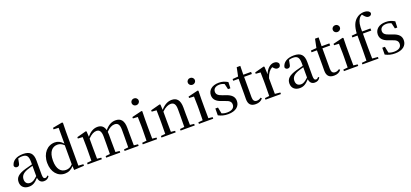

<svg xmlns="http://www.w3.org/2000/svg" viewBox="42 -2017 6910 3228"><g transform="rotate(-20 3497.5 -402.5)"><path d="M459 14C503 14 535 -3 557 -42L541 -56C524 -36 512 -29 496 -29C470 -29 456 -46 456 -104V-355C456 -483 400 -537 279 -537C158 -537 81 -486 64 -402C69 -377 87 -363 113 -363C140 -363 160 -378 165 -420L179 -493C204 -502 227 -505 250 -505C329 -505 362 -475 362 -365V-321C320 -310 274 -298 235 -287C97 -247 49 -196 49 -116C49 -32 109 15 189 15C263 15 306 -17 364 -80C372 -21 402 14 459 14ZM362 -111C302 -55 268 -38 232 -38C178 -38 143 -68 143 -130C143 -189 176 -232 257 -263C287 -274 324 -285 362 -295Z M997 10 1176 0V-28L1088 -34V-647L1091 -800L1076 -809L905 -777V-750L994 -745V-462C950 -515 900 -537 847 -537C716 -537 611 -429 611 -255C611 -92 704 15 833 15C895 15 949 -10 993 -61ZM991 -93C953 -52 916 -37 870 -37C781 -37 715 -104 715 -258C715 -423 788 -486 876 -486C917 -486 952 -471 991 -434Z M1980 0H2154V-28L2081 -36L2079 -230V-347C2079 -481 2028 -537 1933 -537C1864 -537 1801 -505 1741 -431C1723 -505 1677 -537 1609 -537C1540 -537 1479 -501 1420 -431L1415 -526L1402 -534L1236 -490V-465L1321 -460C1323 -410 1324 -363 1324 -296V-230L1322 -36L1242 -28V0H1496V-28L1423 -36L1421 -230V-396C1477 -454 1526 -479 1571 -479C1624 -479 1655 -443 1655 -348V-230L1653 -36L1574 -28V0H1825V-28L1752 -36L1750 -230V-348C1750 -367 1749 -384 1747 -399C1802 -457 1852 -479 1896 -479C1952 -479 1983 -447 1983 -348V-230L1981 -36L1903 -28V0Z M2352 -655C2387 -655 2416 -680 2416 -716C2416 -751 2387 -777 2352 -777C2317 -777 2289 -751 2289 -716C2289 -680 2317 -655 2352 -655ZM2307 0H2484V-28L2410 -36L2408 -230V-382L2411 -526L2398 -534L2221 -491V-466L2307 -461C2309 -411 2311 -362 2311 -294V-230C2311 -176 2310 -92 2308 -36L2228 -28V0Z M2983 0H3158V-28L3085 -36C3083 -91 3082 -174 3082 -230V-348C3082 -482 3028 -537 2939 -537C2873 -537 2809 -508 2741 -431L2736 -526L2723 -534L2557 -490V-465L2642 -459C2644 -410 2645 -363 2645 -295V-230L2643 -36L2563 -28V0H2817V-28L2744 -36L2742 -230V-398C2803 -458 2859 -479 2898 -479C2954 -479 2986 -446 2986 -352V-230L2984 -36L2905 -28V0Z M3357 -655C3392 -655 3421 -680 3421 -716C3421 -751 3392 -777 3357 -777C3322 -777 3294 -751 3294 -716C3294 -680 3322 -655 3357 -655ZM3312 0H3489V-28L3415 -36L3413 -230V-382L3416 -526L3403 -534L3226 -491V-466L3312 -461C3314 -411 3316 -362 3316 -294V-230C3316 -176 3315 -92 3313 -36L3233 -28V0Z M3753 15C3891 15 3965 -52 3965 -145C3965 -217 3925 -265 3823 -299L3771 -317C3697 -342 3669 -369 3669 -415C3669 -467 3709 -503 3782 -503C3814 -503 3841 -496 3869 -481L3892 -382H3935L3939 -492C3887 -522 3843 -537 3781 -537C3656 -537 3586 -470 3586 -382C3586 -305 3637 -260 3720 -232L3773 -213C3855 -188 3879 -159 3879 -112C3879 -55 3834 -18 3748 -18C3708 -18 3678 -25 3650 -38L3628 -149H3581L3580 -27C3635 1 3685 15 3753 15Z M4247 15C4305 15 4346 -5 4374 -42L4359 -60C4332 -42 4313 -33 4284 -33C4241 -33 4217 -59 4217 -119V-484H4356V-522H4217L4220 -679H4156L4124 -523L4023 -515V-484H4119V-215C4119 -178 4118 -155 4118 -122C4118 -28 4160 15 4247 15Z M4603 -319C4630 -400 4666 -448 4716 -475L4725 -466C4749 -439 4768 -424 4795 -424C4834 -424 4851 -448 4851 -485C4842 -520 4809 -537 4769 -537C4702 -537 4636 -480 4603 -388L4597 -526L4584 -534L4418 -490V-465L4503 -459C4505 -410 4506 -363 4506 -295V-230L4504 -37L4424 -28V0H4700V-28L4605 -38L4603 -230Z M5304 14C5348 14 5380 -3 5402 -42L5386 -56C5369 -36 5357 -29 5341 -29C5315 -29 5301 -46 5301 -104V-355C5301 -483 5245 -537 5124 -537C5003 -537 4926 -486 4909 -402C4914 -377 4932 -363 4958 -363C4985 -363 5005 -378 5010 -420L5024 -493C5049 -502 5072 -505 5095 -505C5174 -505 5207 -475 5207 -365V-321C5165 -310 5119 -298 5080 -287C4942 -247 4894 -196 4894 -116C4894 -32 4954 15 5034 15C5108 15 5151 -17 5209 -80C5217 -21 5247 14 5304 14ZM5207 -111C5147 -55 5113 -38 5077 -38C5023 -38 4988 -68 4988 -130C4988 -189 5021 -232 5102 -263C5132 -274 5169 -285 5207 -295Z M5648 15C5706 15 5747 -5 5775 -42L5760 -60C5733 -42 5714 -33 5685 -33C5642 -33 5618 -59 5618 -119V-484H5757V-522H5618L5621 -679H5557L5525 -523L5424 -515V-484H5520V-215C5520 -178 5519 -155 5519 -122C5519 -28 5561 15 5648 15Z M5951 -655C5986 -655 6015 -680 6015 -716C6015 -751 5986 -777 5951 -777C5916 -777 5888 -751 5888 -716C5888 -680 5916 -655 5951 -655ZM5906 0H6083V-28L6009 -36L6007 -230V-382L6010 -526L5997 -534L5820 -491V-466L5906 -461C5908 -411 5910 -362 5910 -294V-230C5910 -176 5909 -92 5907 -36L5827 -28V0Z M6242 0H6446V-28L6346 -37C6344 -101 6343 -166 6343 -230V-484H6492V-522H6342C6339 -634 6350 -694 6381 -742C6394 -762 6413 -779 6436 -789L6454 -767C6482 -732 6505 -717 6533 -717C6566 -717 6586 -737 6587 -764C6577 -802 6532 -820 6481 -820C6430 -820 6379 -803 6335 -762C6284 -714 6254 -645 6246 -523L6154 -515V-484H6246V-230C6246 -166 6245 -101 6243 -36L6158 -28V0Z M6739 15C6877 15 6951 -52 6951 -145C6951 -217 6911 -265 6809 -299L6757 -317C6683 -342 6655 -369 6655 -415C6655 -467 6695 -503 6768 -503C6800 -503 6827 -496 6855 -481L6878 -382H6921L6925 -492C6873 -522 6829 -537 6767 -537C6642 -537 6572 -470 6572 -382C6572 -305 6623 -260 6706 -232L6759 -213C6841 -188 6865 -159 6865 -112C6865 -55 6820 -18 6734 -18C6694 -18 6664 -25 6636 -38L6614 -149H6567L6566 -27C6621 1 6671 15 6739 15Z"/></g></svg>

Font: Source Han Serif CN Medium
Style: Regular
Weight: 500
Designer: Ryoko NISHIZUKA 西塚涼子 (kana & ideographs); Frank Grießhammer (Latin, Greek & Cyrillic); Wenlong ZHANG 张文龙 (bopomofo); San
Foundry: Adobe
Version: Version 2.002;hotconv 1.1.0;makeotfexe 2.6.0